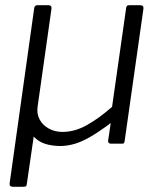

<svg xmlns="http://www.w3.org/2000/svg" viewBox="-20 -550 616 735"><path d="M219 -45Q266 -45 312.5 -71Q359 -97 409 -141L463 -520Q464 -526 466.5 -528Q469 -530 475 -530H517Q524 -530 527 -526.5Q530 -523 529 -516L457 -9Q456 -4 454.5 -2Q453 0 447 0H404Q399 0 396 -3.5Q393 -7 394 -12L403 -73Q404 -79 402.5 -78.5Q401 -78 395 -72Q355 -43 324.5 -25.5Q294 -8 268 0Q242 8 214 9Q180 9 154 1Q128 -7 109 -27L83 152Q82 161 79.5 163Q77 165 67 165H30Q22 165 19 161.5Q16 158 17 151L111 -519Q112 -525 115 -527.5Q118 -530 123 -530H166Q172 -530 175 -526.5Q178 -523 177 -516L124 -142Q120 -115 131.5 -93Q143 -71 166.5 -58Q190 -45 219 -45Z"/></svg>

Font: Libre Franklin Thin Light
Style: Italic
Weight: 300
Italic angle: -8°
Version: Version 3.000